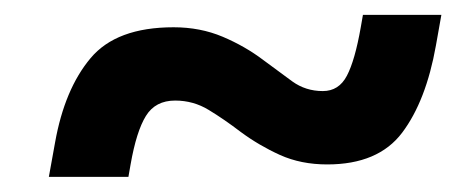

<svg xmlns="http://www.w3.org/2000/svg" viewBox="-20 -474 626 257"><path d="M45.4 -237.3 53.7 -283.2Q66.4 -354.5 101.1 -396Q135.7 -437.5 212.4 -437.5Q248 -437.5 278.1 -424.8Q308.1 -412.1 332.5 -393.6Q353.5 -377.9 371.3 -365Q389.2 -352.1 412.1 -352.1Q433.6 -352.1 444.3 -372.6Q455.1 -393.1 462.9 -437.5L465.8 -454.1H570.8L563.5 -413.1Q550.3 -338.9 518.3 -296.4Q486.3 -253.9 418 -253.9Q382.8 -253.9 354.7 -266.6Q326.7 -279.3 302.2 -297.4Q279.8 -314.5 259.3 -326.9Q238.8 -339.4 214.4 -339.4Q188 -339.4 175.3 -318.8Q162.6 -298.3 154.8 -253.9L151.9 -237.3Z"/></svg>

Font: CaskaydiaCove NFP
Style: Italic
Weight: 400
Italic angle: -10°
Designer: Aaron Bell
Foundry: Saja Typeworks
Version: Version 2111.001; VTT 6.35;Nerd Fonts 3.1.1